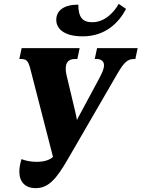

<svg xmlns="http://www.w3.org/2000/svg" viewBox="-20 -963 732 993"><path d="M408 -775C527 -775 596 -848 632 -917L594 -943C572 -903 524 -848 457 -848C407 -848 385 -874 385 -939C311 -939 271 -909 271 -860C271 -817 308 -775 408 -775ZM165 10C231 10 272 -38 331 -140L586 -580C622 -642 640 -658 675 -658H680L692 -714H482L470 -658H479C501 -658 518 -648 518 -625C518 -610 511 -591 494 -559L394 -373C388 -363 383 -352 378 -342C375 -358 372 -374 368 -390L324 -575C321 -586 320 -597 320 -608C320 -637 331 -658 370 -658H380L392 -714H92L80 -658H85C114 -658 125 -652 136 -610L254 -152C237 -134 204 -126 169 -126C142 -126 114 -131 91 -140C84 -116 80 -95 80 -76C80 -22 110 10 165 10Z"/></svg>

Font: Noto Serif ExtraCondensed Black
Style: Italic
Weight: 900
Width: 2
Italic angle: -12°
Designer: Monotype Design Team
Foundry: Monotype Imaging Inc.
Version: Version 2.014